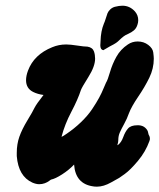

<svg xmlns="http://www.w3.org/2000/svg" viewBox="-20 -664 570 687"><path d="M373 -498 349.6 -484.4Q338.9 -486.3 338.9 -502Q338.9 -504.9 339.4 -509.8Q339.8 -514.6 339.8 -517.6Q340.8 -552.7 351.6 -579.1Q354.5 -585 358.4 -597.7Q362.3 -610.4 364.7 -616.7Q367.2 -623 374 -629.9Q380.9 -636.7 390.6 -639.6Q398.4 -641.6 405.3 -642.6Q412.1 -643.6 418 -643.6Q444.3 -643.6 462.9 -623Q474.6 -609.4 474.6 -591.8Q474.6 -583 471.7 -575.2Q467.8 -562.5 459 -555.2Q450.2 -547.9 439 -543Q427.7 -538.1 422.9 -534.2Q415 -528.3 408.2 -521.5Q401.4 -514.6 395 -510.3Q388.7 -505.9 373 -498ZM402.3 -145.5Q414.1 -154.3 420.9 -173.3Q427.7 -192.4 438 -204.1Q448.2 -215.8 471.7 -215.8H476.6Q491.2 -214.8 500 -206.5Q508.8 -198.2 509.8 -190.4L511.7 -182.6Q519.5 -169.9 514.6 -159.2Q501 -121.1 473.6 -88.4Q446.3 -55.7 425.8 -41L406.2 -27.3Q404.3 -26.4 377.4 -11.2Q350.6 3.9 327.1 3.9Q318.4 3.9 313.5 2.9Q250 -5.9 245.1 -75.2Q226.6 -55.7 202.1 -40Q177.7 -24.4 163.1 -21.5Q162.1 -21.5 155.8 -16.6Q149.4 -11.7 140.1 -8.3Q130.9 -4.9 120.1 -4.9Q109.4 -4.9 95.7 -10.7Q45.9 -33.2 40 -105.5V-117.2Q40 -148.4 49.3 -174.8Q58.6 -201.2 78.1 -233.4Q97.7 -265.6 103.5 -278.3Q110.4 -292 135.7 -324.2Q114.3 -327.1 98.6 -335Q73.2 -347.7 73.2 -377Q73.2 -392.6 80.1 -411.1Q101.6 -468.8 167 -495.1Q190.4 -504.9 216.8 -504.9Q231.4 -504.9 256.3 -501Q281.2 -497.1 293 -497.1Q311.5 -494.1 316.4 -479.5Q320.3 -467.8 320.3 -454.1Q320.3 -426.8 296.4 -388.7Q272.5 -350.6 269.5 -341.8Q258.8 -308.6 235.4 -264.2Q211.9 -219.7 200.2 -174.8Q203.1 -174.8 215.8 -183.6Q245.1 -203.1 269.5 -226.6Q293.9 -250 309.6 -273.4Q325.2 -296.9 334.5 -314Q343.8 -331.1 351.1 -349.1Q358.4 -367.2 359.4 -368.2Q365.2 -377 373.5 -405.8Q381.8 -434.6 396.5 -460.9Q411.1 -487.3 437.5 -504.9Q453.1 -515.6 472.7 -515.6Q494.1 -515.6 510.3 -503.4Q526.4 -491.2 528.3 -476.6Q530.3 -460.9 530.3 -454.1Q530.3 -418.9 514.2 -385.7Q498 -352.5 474.1 -317.4Q450.2 -282.2 441.4 -258.8Q434.6 -239.3 424.3 -220.7Q414.1 -202.1 408.7 -189.9Q403.3 -177.7 403.3 -163.1Q403.3 -155.3 400.4 -146.5Q399.4 -144.5 399.9 -144.5Q400.4 -144.5 402.3 -145.5Z"/></svg>

Font: Essays1743
Style: BoldItalic
Weight: 700
Italic angle: -10°
Designer: Based on the typeface in a 1743 English translation of the essays of Montaigne.  PostScript/TrueType font designed by Jo
Version: Version 002.100